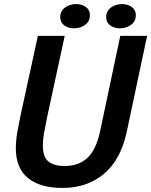

<svg xmlns="http://www.w3.org/2000/svg" viewBox="-20 -914 744 945"><path d="M604.5 -268Q574.5 -127 491.2 -58Q408 11 288.5 11Q177 11 117.5 -37.8Q58 -86.5 58 -184Q58 -220.5 64.5 -259Q71 -297.5 84 -359L166.5 -737.5H298.5L213 -342Q201.5 -287 196.2 -256.8Q191 -226.5 191 -197Q191 -143 217.2 -120Q243.5 -97 298 -97Q368 -97 410.8 -137.5Q453.5 -178 472.5 -267L572 -737.5H704ZM344.5 -774.5Q316.5 -774.5 296.5 -789Q276.5 -803.5 276.5 -829Q276.5 -860 300.2 -877Q324 -894 355 -894Q382.5 -894 402.5 -879.8Q422.5 -865.5 422.5 -839.5Q422.5 -808.5 398.8 -791.5Q375 -774.5 344.5 -774.5ZM570 -774.5Q542.5 -774.5 522.5 -789Q502.5 -803.5 502.5 -829Q502.5 -860 526.2 -877Q550 -894 580.5 -894Q608 -894 628.2 -879.8Q648.5 -865.5 648.5 -839.5Q648.5 -808.5 624.5 -791.5Q600.5 -774.5 570 -774.5Z"/></svg>

Font: Epilogue SemiBold
Style: Italic
Weight: 600
Italic angle: -12°
Designer: Tyler Finck
Foundry: Etcetera Type Co
Version: Version 2.111; ttfautohint (v1.8.3)